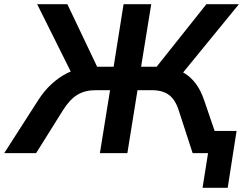

<svg xmlns="http://www.w3.org/2000/svg" viewBox="-50 -725 1151 909"><path d="M909 164 935 0H883L899 -105H1070L1028 164ZM-30 0 131 -251Q160 -296 194.5 -327.5Q229 -359 267.5 -378.5Q306 -398 350 -404L295 -366L126 -705H269L418 -392L397 -409H488L535 -705H666L618 -409H705L678 -392L927 -705H1081L804 -366L749 -404Q791 -398 823 -378.5Q855 -359 878 -327.5Q901 -296 916 -252L1002 0H862L796 -203Q780 -253 750 -275.5Q720 -298 669 -298H601L553 0H423L471 -298H402Q352 -298 316 -276Q280 -254 248 -203L121 0Z"/></svg>

Font: Nunito Sans 9pt
Style: Bold Italic
Weight: 700
Italic angle: -9°
Version: Version 3.101;gftools[0.9.27]